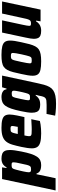

<svg xmlns="http://www.w3.org/2000/svg" viewBox="824 -1428 763 2544"><g transform="rotate(-90 1205.0 -156.5)"><path d="M-47 199 104 -510H259L250 -451H259Q274 -478 292.5 -492.5Q311 -507 332 -512.5Q353 -518 373 -518Q413 -518 438.5 -508Q464 -498 476.5 -474Q489 -450 489 -406Q489 -379 484 -341.5Q479 -304 469 -255Q454 -179 437.5 -128.5Q421 -78 400.5 -48Q380 -18 353 -5Q326 8 289 8Q260 8 237 2Q214 -4 199 -17.5Q184 -31 177 -54H168L115 199ZM233 -126Q250 -126 260 -129Q270 -132 277.5 -144Q285 -156 292 -182Q299 -208 308 -255Q318 -296 322 -320Q326 -344 326 -357Q326 -370 322 -375.5Q318 -381 309.5 -382.5Q301 -384 287 -384Q273 -384 263.5 -381.5Q254 -379 247.5 -372Q241 -365 236 -350Q232 -340 227 -320.5Q222 -301 216 -277Q210 -253 205 -229Q200 -205 197 -186Q194 -167 194 -157Q194 -138 203 -132Q212 -126 233 -126Z M709 8Q633 8 589.5 -4.5Q546 -17 528.5 -44.5Q511 -72 511 -113Q511 -141 516 -176.5Q521 -212 530 -254Q545 -323 559.5 -372.5Q574 -422 599.5 -454.5Q625 -487 668.5 -502.5Q712 -518 783 -518Q852 -518 890.5 -507Q929 -496 944 -472.5Q959 -449 959 -410Q959 -391 955.5 -366Q952 -341 946.5 -313Q941 -285 934 -254L925 -214H682Q678 -196 675 -179.5Q672 -163 672 -153Q672 -136 679 -128.5Q686 -121 705.5 -119Q725 -117 762 -117Q777 -117 799.5 -118Q822 -119 848 -120.5Q874 -122 897 -123L873 -9Q854 -4 826.5 0Q799 4 768.5 6Q738 8 709 8ZM701 -302H796L798 -316Q802 -337 804.5 -350Q807 -363 807 -372Q807 -384 803 -389.5Q799 -395 790.5 -396.5Q782 -398 769 -398Q752 -398 742 -395.5Q732 -393 725.5 -383.5Q719 -374 713.5 -355Q708 -336 701 -302Z M1101 205Q1073 205 1043 203.5Q1013 202 987 199Q961 196 944 193L967 79Q988 79 1008 79.5Q1028 80 1047.5 80Q1067 80 1086 80Q1123 80 1144 77Q1165 74 1177 64Q1189 54 1196 33.5Q1203 13 1209 -22Q1212 -34 1215.5 -45.5Q1219 -57 1220 -65H1212Q1196 -43 1178 -29.5Q1160 -16 1138.5 -10.5Q1117 -5 1089 -5Q1053 -5 1029.5 -15Q1006 -25 994.5 -49.5Q983 -74 983 -115Q983 -142 988.5 -178.5Q994 -215 1004 -262Q1020 -338 1037 -388Q1054 -438 1075 -466Q1096 -494 1124 -506Q1152 -518 1191 -518Q1214 -518 1235.5 -512.5Q1257 -507 1273.5 -492.5Q1290 -478 1294 -451H1303L1320 -510H1475L1378 -58Q1366 0 1354 43.5Q1342 87 1324.5 118Q1307 149 1279 168Q1251 187 1208 196Q1165 205 1101 205ZM1186 -140Q1199 -140 1208 -141.5Q1217 -143 1223.5 -149.5Q1230 -156 1235 -168Q1238 -176 1243.5 -194.5Q1249 -213 1254 -236Q1259 -259 1264 -282Q1269 -305 1272 -324.5Q1275 -344 1275 -353Q1275 -371 1266 -376.5Q1257 -382 1238 -382Q1221 -382 1210.5 -379.5Q1200 -377 1193.5 -365.5Q1187 -354 1180.5 -329.5Q1174 -305 1165 -261Q1157 -225 1152.5 -200Q1148 -175 1148 -165Q1148 -153 1152 -147.5Q1156 -142 1164.5 -141Q1173 -140 1186 -140Z M1664 8Q1591 8 1549.5 -2Q1508 -12 1490.5 -37Q1473 -62 1473 -104Q1473 -132 1479 -169.5Q1485 -207 1496 -255Q1509 -318 1521 -363.5Q1533 -409 1549 -439Q1565 -469 1589.5 -486.5Q1614 -504 1652.5 -511Q1691 -518 1748 -518Q1821 -518 1862.5 -507.5Q1904 -497 1921.5 -472.5Q1939 -448 1939 -404Q1939 -377 1933.5 -340Q1928 -303 1917 -255Q1904 -192 1891.5 -147Q1879 -102 1863 -71.5Q1847 -41 1822.5 -24Q1798 -7 1759.5 0.5Q1721 8 1664 8ZM1677 -117Q1692 -117 1702 -119Q1712 -121 1718.5 -128Q1725 -135 1730.5 -150Q1736 -165 1742 -190.5Q1748 -216 1757 -255Q1766 -299 1770.5 -325Q1775 -351 1775 -366Q1775 -378 1770.5 -384Q1766 -390 1757.5 -391.5Q1749 -393 1734 -393Q1716 -393 1705 -389.5Q1694 -386 1687 -373Q1680 -360 1673.5 -332Q1667 -304 1656 -255Q1647 -210 1642 -184Q1637 -158 1637 -144Q1637 -132 1641 -126Q1645 -120 1654 -118.5Q1663 -117 1677 -117Z M2070 8Q2029 8 2005.5 -2.5Q1982 -13 1972 -34.5Q1962 -56 1962 -88Q1962 -107 1966.5 -135Q1971 -163 1978 -195L2045 -510H2207L2149 -240Q2142 -207 2138 -185Q2134 -163 2134 -152Q2134 -141 2137.5 -135.5Q2141 -130 2148.5 -128.5Q2156 -127 2167 -127Q2184 -127 2194.5 -131.5Q2205 -136 2212.5 -149Q2220 -162 2226.5 -187Q2233 -212 2241 -252L2297 -510H2457L2349 0H2194L2203 -60H2194Q2178 -33 2157 -18Q2136 -3 2114 2.5Q2092 8 2070 8Z"/></g></svg>

Font: Saira SemiCondensed ExtraBold
Style: Italic
Weight: 800
Width: 4
Italic angle: -12°
Designer: Hector Gatti with collaboration of the Omnibus-Type team
Foundry: Omnibus-Type
Version: Version 1.101